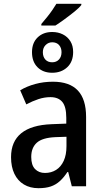

<svg xmlns="http://www.w3.org/2000/svg" viewBox="-20 -978 539 1008"><path d="M258 -549Q345 -549 388.5 -503Q432 -457 432 -364V0H357L338 -75H334Q315 -46 294 -27Q273 -8 246.5 1Q220 10 182 10Q138 10 105.5 -9.5Q73 -29 55.5 -65.5Q38 -102 38 -153Q38 -235 91.5 -278.5Q145 -322 251 -326L328 -329V-359Q328 -418 307 -443Q286 -468 245 -468Q213 -468 181.5 -457.5Q150 -447 118 -430L86 -504Q121 -525 165 -537Q209 -549 258 -549ZM271 -258Q202 -255 173 -228.5Q144 -202 144 -154Q144 -111 164 -90.5Q184 -70 216 -70Q249 -70 274.5 -86Q300 -102 314.5 -133.5Q329 -165 329 -211V-260ZM254 -756Q234 -756 219.5 -741.5Q205 -727 205 -704Q205 -680 218 -665.5Q231 -651 254 -651Q276 -651 289.5 -665.5Q303 -680 303 -704Q303 -727 290 -741.5Q277 -756 254 -756ZM254 -810Q285 -810 310 -797.5Q335 -785 349.5 -761.5Q364 -738 364 -705Q364 -654 333 -625Q302 -596 254 -596Q206 -596 177 -625Q148 -654 148 -704Q148 -753 177.5 -781.5Q207 -810 254 -810ZM407 -952Q397 -938 371 -917Q345 -896 317.5 -876Q290 -856 271 -844H197V-852Q214 -872 228.5 -890Q243 -908 255 -925.5Q267 -943 276 -958H407Z"/></svg>

Font: Noto Sans Display SemiCondensed Medium
Style: Regular
Weight: 500
Width: 4
Designer: Monotype Design Team
Foundry: Monotype Imaging Inc.
Version: Version 2.003